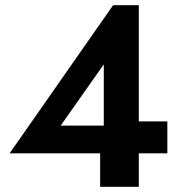

<svg xmlns="http://www.w3.org/2000/svg" viewBox="-20 -720 703 740"><path d="M416 -700H515V-252H625V-129H515V0H366V-129H17ZM214 -236H380V-472Z"/></svg>

Font: Venryn Sans SemiBold
Style: Regular
Weight: 600
Designer: Owen Earl, indestructible type* (font) & Cristiano Sobral (main changes)
Version: Version 3.60;October 28, 2020;FontCreator 13.0.0.2681 64-bit